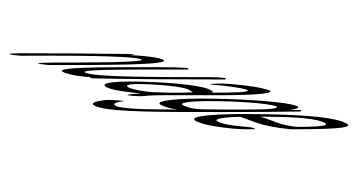

<svg xmlns="http://www.w3.org/2000/svg" viewBox="-86 -1165 3712 2021"><g transform="rotate(20 1769.5 -154.0)"><path d="M63 -12C8 8 -31 26 -36 33C-14 33 36 22 80 9C465 -131 1164 -391 1291 -391C1367 -382 738 -154 439 -45C365 -18 304 8 280 22C302 22 351 11 397 -2C925 -194 1621 -445 1509 -466C1456 -474 1285 -432 1138 -385L1209 -411H1183C831 -289 428 -145 63 -12Z M1507 -382C968 -186 397 17 583 17C653 17 743 2 876 -39L841 -24H867C1255 -155 1776 -342 2194 -494C2203 -502 2200 -507 2183 -507C2150 -500 2089 -482 2034 -462C1516 -274 940 -63 795 -57C686 -58 1057 -192 1791 -459C1797 -466 1793 -471 1775 -471C1704 -450 1603 -417 1507 -382Z M1265 -133C1001 -37 972 11 1075 11C1157 11 1265 -18 1405 -50C1354 -27 1319 -13 1286 7C1262 27 1403 -18 1425 -27C1500 -60 1489 -61 1677 -130L2243 -336C2534 -442 2761 -545 2662 -545C2577 -545 2425 -513 2254 -466C2183 -447 2025 -387 2068 -392C2218 -434 2374 -470 2452 -470C2487 -456 2333 -397 2097 -311C2145 -334 2092 -339 2051 -339C1930 -339 1601 -253 1265 -133ZM1353 -137C1575 -215 1823 -275 1873 -261C1895 -259 1899 -252 1924 -252C1797 -198 1658 -150 1497 -100C1411 -79 1330 -66 1284 -66C1237 -66 1207 -84 1353 -137Z M2035 -222C1694 -98 1564 -15 1659 -10C1705 -8 1749 -6 1834 -27C1578 65 1361 145 1226 162C1148 162 1191 125 1270 84C1267 83 1231 91 1177 108C1111 125 1069 147 1050 158C966 204 939 237 1024 237C1199 237 1748 33 2314 -173C2586 -272 2851 -370 3055 -449C3058 -456 3058 -461 3054 -464L2942 -426C2994 -453 3033 -479 3011 -487C2925 -510 2406 -357 2035 -222ZM2135 -230C2391 -323 2720 -418 2800 -412C2829 -403 2752 -361 2587 -301C2391 -229 2256 -179 2082 -119C1963 -79 1913 -85 1874 -87C1807 -90 1916 -153 2135 -230Z M2566 -242C2086 -72 1906 37 2115 24C2190 24 2315 -2 2451 -37C2527 -57 2618 -89 2665 -110C2666 -117 2650 -118 2615 -112C2465 -73 2377 -49 2290 -49C2202 -49 2280 -102 2476 -179H2645C2740 -179 2855 -195 3020 -237C3526 -421 3685 -499 3502 -499C3343 -499 2998 -397 2566 -242ZM2671 -252C2977 -360 3185 -425 3300 -425C3404 -425 3367 -390 3070 -282C2988 -263 2922 -254 2869 -254C2806 -254 2747 -258 2671 -252Z"/></g></svg>

Font: Snowfall
Style: UltraObl
Weight: 400
Designer: Jasper
Foundry: Cannot Into Space Fonts
Version: Version 0.9